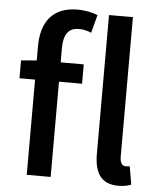

<svg xmlns="http://www.w3.org/2000/svg" viewBox="-56 -858 756 920"><g transform="rotate(5 321.5 -398.0)"><path d="M547 14C576 14 595 9 609 3L594 -84C584 -82 580 -82 574 -82C561 -82 547 -93 547 -124V-797H432V-130C432 -40 463 14 547 14ZM31 -458H106V0H221V-458H332V-551H221V-620C221 -686 245 -718 294 -718C313 -718 335 -714 354 -705L377 -792C352 -802 318 -810 280 -810C158 -810 106 -732 106 -619V-550L31 -544Z"/></g></svg>

Font: Noto Sans CJK SC Medium
Style: Regular
Weight: 500
Designer: Ryoko NISHIZUKA 西塚涼子 (kana, bopomofo & ideographs); Paul D. Hunt (Latin, Greek & Cyrillic); Sandoll Communications 산돌커뮤니
Foundry: Adobe
Version: Version 2.004;hotconv 1.0.118;makeotfexe 2.5.65603